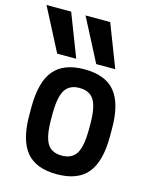

<svg xmlns="http://www.w3.org/2000/svg" viewBox="-135 -868 754 955"><g transform="rotate(15 242.0 -390.0)"><path d="M98 -570 -16 -790H111L196 -570ZM299 -570 185 -790H312L397 -570ZM250 10Q143 10 93 -50.5Q43 -111 43 -240V-280Q43 -409 93 -469.5Q143 -530 250 -530Q358 -530 408 -469.5Q458 -409 458 -280V-240Q458 -111 408 -50.5Q358 10 250 10ZM250 -86Q303 -86 325.5 -123Q348 -160 348 -248V-273Q348 -360 325.5 -397Q303 -434 250 -434Q198 -434 175.5 -397Q153 -360 153 -273V-248Q153 -160 175.5 -123Q198 -86 250 -86Z"/></g></svg>

Font: M PLUS Code Latin Medium
Style: Regular
Weight: 500
Designer: Coji Morishita
Foundry: UNDERFOREST DESIGN
Version: Version 1.002; ttfautohint (v1.8.3)